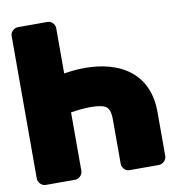

<svg xmlns="http://www.w3.org/2000/svg" viewBox="-86 -826 871 942"><g transform="rotate(-10 349.5 -355.0)"><path d="M353 -300C371 -300 388 -298 402 -295C432 -288 446 -274 446 -219V0C446 16 460 38 483 38H630C646 38 668 23 668 0V-219C668 -411 531 -494 353 -494C317 -494 284 -490 250 -485V-711C250 -727 236 -748 213 -748H66C50 -748 28 -734 28 -711V0C28 16 43 38 66 38H213C229 38 250 23 250 0V-291C282 -296 318 -300 353 -300Z"/></g></svg>

Font: Asimov Print
Style: E
Weight: 500
Designer: Google
Version: Version 2.000980; 2014